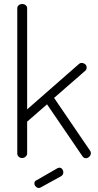

<svg xmlns="http://www.w3.org/2000/svg" viewBox="-20 -786 485 955"><path d="M66 -22V-745Q66 -754 73 -760Q80 -766 90 -766Q101 -766 108 -760Q115 -754 115 -745V-242L373 -468Q378 -473 385 -473Q395 -473 403 -467Q411 -461 411 -450Q411 -440 404 -434L249 -299L429 -35Q432 -30 432 -24Q432 -15 424.5 -7Q417 1 407 1Q397 1 390 -9L214 -267L115 -181V-22Q115 -14 107.5 -7Q100 0 90 0Q80 0 73 -6.5Q66 -13 66 -22ZM151 126Q151 115 161 111L267 50Q273 48 275 48Q284 48 289.5 55Q295 62 295 71Q295 84 283 91L183 146Q178 149 174 149Q165 149 158 142Q151 135 151 126Z"/></svg>

Font: Terminal Dosis
Style: Light
Weight: 300
Designer: EdgarTolentino, PabloImpallari, IginoMarini
Foundry: EdgarTolentino, PabloImpallari, IginoMarini
Version: Version 1.006